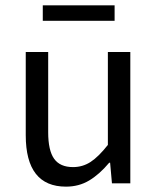

<svg xmlns="http://www.w3.org/2000/svg" viewBox="-20 -678 584 710"><path d="M224.1 12.2Q75.2 12.2 75.2 -178.2V-485.8H158.2V-189Q158.2 -121.6 180.2 -90.8Q202.1 -60.1 250 -60.1Q285.6 -60.1 314.9 -79.1Q344.2 -98.1 378.9 -142.1V-485.8H461.9V0H394L387.2 -76.2H383.8Q347.2 -32.7 309.3 -10.3Q271.5 12.2 224.1 12.2ZM138.2 -601.1V-658.2H403.8V-601.1Z"/></svg>

Font: Source Sans Pro
Style: Regular
Weight: 400
Designer: Paul D. Hunt
Foundry: Adobe Systems Incorporated
Version: Version 3.006;hotconv 1.0.111;makeotfexe 2.5.65597